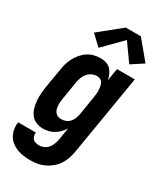

<svg xmlns="http://www.w3.org/2000/svg" viewBox="-251 -864 991 1166"><g transform="rotate(30 244.5 -281.0)"><path d="M171 213Q146 213 122 210Q98 207 76 198.5Q54 190 36 176Q18 162 6.5 142Q-5 122 -9 98Q-13 74 -9 50H115Q113 62 116 74Q119 86 127 94Q135 102 146.5 105Q158 108 171 108Q188 108 205 100Q222 92 233 77.5Q244 63 250 46Q256 29 259 11L272 -69Q261 -52 246.5 -37Q232 -22 214.5 -11.5Q197 -1 177.5 3.5Q158 8 138 8Q113 8 90 -2Q67 -12 53 -31Q39 -50 32.5 -73.5Q26 -97 24 -121.5Q22 -146 24 -172Q26 -198 30 -223L52 -353Q55 -376 61.5 -398Q68 -420 79 -441Q90 -462 106 -481Q122 -500 142 -513Q162 -526 185 -532Q208 -538 230 -538Q251 -538 270 -532Q289 -526 302 -512.5Q315 -499 323 -481Q331 -463 335 -444L349 -530H474L381 28Q377 53 369 77.5Q361 102 347 124Q333 146 312.5 163.5Q292 181 268.5 192.5Q245 204 220 208.5Q195 213 171 213ZM207 -97Q223 -97 238.5 -103Q254 -109 265 -121.5Q276 -134 282 -149Q288 -164 291 -179Q296 -212 301.5 -244.5Q307 -277 312 -309Q314 -322 315.5 -335Q317 -348 316.5 -361Q316 -374 314 -386.5Q312 -399 306.5 -410Q301 -421 290 -427Q279 -433 266 -433Q248 -433 231 -425Q214 -417 202 -402.5Q190 -388 183.5 -371Q177 -354 174 -336L153 -206Q151 -194 150 -181.5Q149 -169 150 -157.5Q151 -146 154.5 -134.5Q158 -123 165.5 -114Q173 -105 184 -101Q195 -97 207 -97ZM187 -586 117 -652 269 -775H375L482 -646L399 -592L313 -713Z"/></g></svg>

Font: Iosevka Curly XBdObl
Style: Regular
Weight: 800
Italic angle: -9°
Monospace: yes
Designer: Belleve Invis
Foundry: Belleve Invis
Version: Version 11.1.0; ttfautohint (v1.8.3)